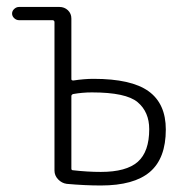

<svg xmlns="http://www.w3.org/2000/svg" viewBox="-20 -540 540 566"><path d="M190.4 -256.8V-43Q190.4 -38.1 195.3 -38.1Q238.3 -33.2 277.3 -33.2Q352.5 -33.2 386.2 -63Q419.9 -92.8 419.9 -159.2Q419.9 -210 385.7 -238.8Q351.6 -267.6 251 -267.6Q222.7 -267.6 195.3 -262.7Q190.4 -260.7 190.4 -256.8ZM36.1 -480.5Q28.3 -480.5 22 -486.3Q15.6 -492.2 15.6 -500Q15.6 -507.8 22 -513.7Q28.3 -519.5 36.1 -519.5H155.3Q169.9 -519.5 180.2 -509.8Q190.4 -500 190.4 -485.4V-306.6Q190.4 -302.7 196.3 -302.7Q228.5 -307.6 255.9 -307.6Q367.2 -307.6 418 -271Q468.8 -234.4 468.8 -158.2Q468.8 -73.2 421.9 -33.2Q375 6.8 277.3 6.8Q230.5 6.8 176.8 2Q162.1 0 151.4 -11.2Q140.6 -22.5 140.6 -37.1V-474.6Q140.6 -479.5 135.7 -480.5Z"/></svg>

Font: Rounded-L Mgen+ 1mn light
Style: Regular
Weight: 200
Designer: [Source Han Sans]
Ryoko NISHIZUKA  (kana & ideographs); Paul D. Hunt (Latin, Greek & Cyrillic); Wenlong ZHANG  (bopomofo
Version: Version 1.059.20150602